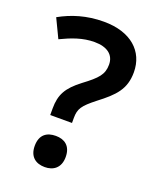

<svg xmlns="http://www.w3.org/2000/svg" viewBox="-138 -806 738 903"><g transform="rotate(20 231.0 -355.0)"><path d="M137 -225H246V-250C246 -296 259 -315 320 -363C396 -421 438 -463 438 -548C438 -653 360 -724 225 -724C138 -724 67 -701 6 -667L51 -573C105 -599 157 -619 216 -619C280 -619 316 -591 316 -542C316 -493 293 -468 226 -418C159 -367 137 -327 137 -258ZM118 -64C118 -9 152 14 196 14C238 14 273 -9 273 -64C273 -121 238 -142 196 -142C152 -142 118 -121 118 -64Z"/></g></svg>

Font: Noto Sans Vithkuqi SemiBold
Style: Regular
Weight: 600
Version: Version 1.001